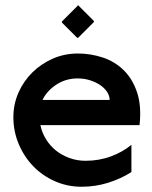

<svg xmlns="http://www.w3.org/2000/svg" viewBox="-20 -702 578 732"><path d="M338 -618Q330 -610 320 -600L298 -578L278 -558H274L216 -616V-620L276 -680Q278 -684 280 -680L338 -622ZM398 -321Q398 -337 388 -352Q378 -367 361.5 -378Q345 -389 323 -396Q301 -403 276 -403Q231 -403 195 -379.5Q159 -356 142 -321ZM512 -225H134Q140 -196 155.5 -171Q171 -146 193.5 -128Q216 -110 245 -99.5Q274 -89 306 -89Q358 -89 403.5 -106Q449 -123 481 -150V-46Q440 -20 391.5 -5Q343 10 291 10Q237 10 189.5 -11Q142 -32 107 -68Q72 -104 51.5 -152.5Q31 -201 31 -255Q31 -305 50.5 -349Q70 -393 103.5 -426Q137 -459 181.5 -478.5Q226 -498 277 -498Q325 -498 371 -483Q417 -468 451 -435Q485 -402 502.5 -350Q520 -298 512 -225Z"/></svg>

Font: Railway
Style: Regular
Weight: 400
Version: 1.000